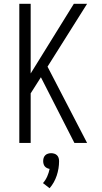

<svg xmlns="http://www.w3.org/2000/svg" viewBox="-20 -755 540 1014"><path d="M440 0H373L196 -347L142 -262V0H82V-735H142V-367L370 -735H440L231 -403ZM242 239 207 212Q221 196 229.5 176.5Q238 157 242 137Q235 136 228 132.5Q221 129 216.5 123.5Q212 118 210 110.5Q208 103 208 96Q208 87 210.5 79Q213 71 219 65Q225 59 233.5 56.5Q242 54 250 54Q258 54 266.5 56.5Q275 59 281 65Q287 71 289.5 79Q292 87 292 96Q292 135 279.5 172.5Q267 210 242 239Z"/></svg>

Font: Iosevka Light
Style: Regular
Weight: 300
Monospace: yes
Designer: Belleve Invis
Foundry: Belleve Invis
Version: Version 32.5.0; ttfautohint (v1.8.4)